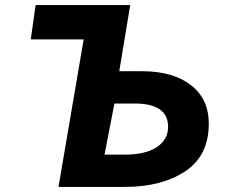

<svg xmlns="http://www.w3.org/2000/svg" viewBox="-20 -735 897 755"><path d="M309 -580H101L120 -715H492L449 -455H538Q660 -455 730.5 -400.5Q801 -346 801 -249Q801 -123 708.5 -61.5Q616 0 470 0H210ZM641 -236Q641 -328 509 -328H430L391 -127H472Q552 -127 596.5 -156.5Q641 -186 641 -236Z"/></svg>

Font: Nebula Sans Bold
Style: Regular
Weight: 700
Italic angle: -9°
Designer: Paul D. Hunt for Adobe (as Source Sans)
Foundry: Nebula Entertainment & Broadcasting LLC
Version: Version 1.010